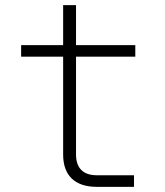

<svg xmlns="http://www.w3.org/2000/svg" viewBox="-20 -725 640 745"><path d="M355 0H500V-45H355C303 -45 275 -73 275 -125V-505H505V-550H275V-705H225V-550H62V-505H225V-125C225 -44 271 0 355 0Z"/></svg>

Font: JetBrains Mono Thin
Style: Regular
Weight: 100
Monospace: yes
Designer: Philipp Nurullin, Konstantin Bulenkov
Foundry: JetBrains
Version: Version 2.305